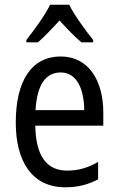

<svg xmlns="http://www.w3.org/2000/svg" viewBox="-20 -786 502 816"><path d="M274 -766H193C172 -722 128 -662 92 -616V-606H141C168 -629 201 -664 233 -699C265 -664 296 -631 326 -606H376V-616C342 -659 296 -721 274 -766ZM238 -546C116 -546 47 -445 47 -265C47 -102 115 10 257 10C311 10 354 -1 397 -24V-98C353 -72 312 -61 265 -61C177 -61 132 -125 130 -252H419V-308C419 -444 356 -546 238 -546ZM238 -478C307 -478 337 -407 338 -318H131C137 -425 174 -478 238 -478Z"/></svg>

Font: Noto Sans Lao Looped Condensed
Style: Regular
Weight: 400
Width: 3
Designer: Mark Frömberg, Ben Mitchell
Foundry: The Fontpad Ltd
Version: Version 1.002